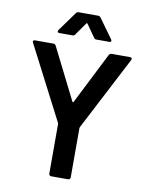

<svg xmlns="http://www.w3.org/2000/svg" viewBox="-96 -956 790 1024"><g transform="rotate(10 299.5 -444.5)"><path d="M241 -13V-281Q241 -285 240 -287L34 -686Q32 -690 32 -692Q32 -700 43 -700H142Q152 -700 156 -691L296 -412Q299 -408 302 -412L443 -691Q448 -700 457 -700H557Q564 -700 566.5 -696Q569 -692 566 -686L359 -287Q357 -283 357 -281V-13Q357 -8 353.5 -4.5Q350 -1 345 -1H253Q248 -1 244.5 -4.5Q241 -8 241 -13ZM156 -776 232 -881Q237 -888 246 -888H351Q360 -888 365 -881L441 -776Q444 -772 444 -768Q444 -761 434 -761H364Q355 -761 350 -769L303 -836Q301 -838 299 -838Q297 -838 296 -836L249 -769Q244 -761 235 -761H164Q156 -761 154 -765.5Q152 -770 156 -776Z"/></g></svg>

Font: Amber EN SemiBold
Style: Regular
Weight: 600
Designer: Jeremy Tribby
Foundry: Tribby Type
Version: Version 1.408 November 24, 2021